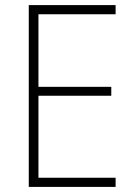

<svg xmlns="http://www.w3.org/2000/svg" viewBox="-20 -734 530 754"><path d="M434 0V-36H131V-358H417V-393H131V-678H434V-714H93V0Z"/></svg>

Font: Noto Sans Gurmukhi UI SemiCondensed ExtraLight
Style: Regular
Weight: 200
Width: 4
Designer: Jelle Bosma - Monotype Design Team
Foundry: Monotype Imaging Inc.
Version: Version 2.004